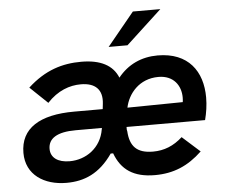

<svg xmlns="http://www.w3.org/2000/svg" viewBox="-51 -755 970 822"><g transform="rotate(-5 434.0 -344.0)"><path d="M202.5 9C279 9 345 -18 401.5 -99.5H412C438.5 -27.5 491 9 582.5 9C662.5 9 725.5 -17.5 786 -75L710 -143C672 -108.5 631 -92 583 -92C512.5 -92 484.5 -124.5 480.5 -188C479 -194 478.5 -195.5 479 -207H816.5C824.5 -238 829.5 -270 829.5 -303.5C829.5 -415.5 770 -500.5 638 -500.5C568.5 -500.5 510 -473.5 467 -420C445 -474.5 392.5 -502 310 -502C229 -502 154 -480 79 -411L154.5 -339C200 -388 251.5 -406 299.5 -406C361 -406 394 -376 386.5 -314L384 -292H261.5C113 -292 29.5 -240.5 29.5 -134.5C29.5 -40.5 106.5 9 202.5 9ZM142.5 -142C142.5 -186 179 -212 261 -212H373.5L372.5 -206.5C359.5 -127 294 -82 224 -82C173 -82 142.5 -104.5 142.5 -142ZM432.5 -555H513.5L667 -697H549ZM490 -289C502 -347.5 550 -408.5 633.5 -408.5C699 -408.5 729.5 -362.5 729.5 -312C729.5 -304.5 729 -298 728 -292Z"/></g></svg>

Font: HK Grotesk SemiBold
Style: Italic
Weight: 600
Italic angle: -16°
Designer: Alfredo Marco Pradil
Foundry: Hanken Design Co.
Version: Version 3.001;FEAKit 1.0